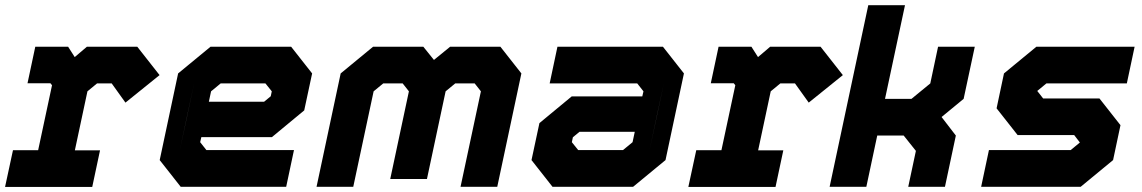

<svg xmlns="http://www.w3.org/2000/svg" viewBox="-22 -720 4401 740"><path d="M-2.5 0.5 28 -141H125L178.5 -391.5L172.5 -399H84L114 -540H240.5L266 -500L313 -540H507L593 -430.5L461.5 -324.5L408.5 -398.5H352L315 -368L266.5 -140.5H363.5L333.5 0.5ZM77 -71H284.5H180L252 -408L327.5 -470H462L496.5 -420L462 -470H327.5L252 -408L207 -470H162H207L252.5 -408L180.5 -71H77Z M1100 -540 1181 -437 1150.5 -294.5 1026 -191.5H754L749.5 -172L773.5 -141.5H1111L1081 0H674.5L593.5 -103L664.5 -437L789.5 -540ZM1048.5 -471 1099.5 -408 1079.5 -315 1015.5 -262H697L727 -403L810 -471ZM1048.5 -471H810L727 -403L670 -137L721.5 -73H1034H721.5L670 -137L697 -262H1015.5L1079.5 -315L1099.5 -408ZM1001 -398.5H828.5L791.5 -368L783 -328H996L1021.5 -349L1025.5 -368Z M1198 0 1291 -437 1416 -540H1609.5L1650.5 -489L1713 -540H1906.5L1987.5 -437L1894.5 0H1753L1831.5 -368L1807.5 -398.5H1732.5L1695.5 -368L1623.5 -30H1482L1554 -368L1530 -398.5H1455L1418 -368L1339.5 0ZM1282.5 -71H1282L1352.5 -401L1436 -470H1574.5L1631 -398L1568 -101H1567.5L1630.5 -398L1718.5 -470H1857L1911.5 -401L1841 -71H1840.5L1911 -401L1857 -470H1718.5L1631 -398L1574.5 -470H1436L1353 -401Z M2107.5 0 2026.5 -103 2057 -245.5 2181.5 -348.5H2453.5L2458 -368L2434 -398.5H2096.5L2126.5 -540H2533L2614 -437L2543 -103L2418 0ZM2159 -69 2108 -132 2128 -225 2192 -278H2510.5L2480.5 -137L2397.5 -69ZM2159 -69H2397.5L2480.5 -137L2537.5 -403L2486 -467H2173.5H2486L2537.5 -403L2510.5 -278H2192L2128 -225L2108 -132ZM2206.5 -141.5H2379L2416 -172L2424.5 -212H2211.5L2186 -191L2182 -172Z M2631 0.5 2661.5 -141H2758.5L2812 -391.5L2806 -399H2717.5L2747.5 -540H2874L2899.5 -500L2946.5 -540H3140.5L3226.5 -430.5L3095 -324.5L3042 -398.5H2985.5L2948.5 -368L2900 -140.5H2997L2967 0.5ZM2710.5 -71H2918H2813.5L2885.5 -408L2961 -470H3095.5L3130 -420L3095.5 -470H2961L2885.5 -408L2840.5 -470H2795.5H2840.5L2886 -408L2814 -71H2710.5Z M3175.5 0 3324.5 -700H3466L3389 -339H3491L3563.5 -398.5L3593.5 -540H3735L3692 -339L3607 -269L3662 -197.5L3620 0H3478.5L3508 -138.5L3461 -197.5H3359L3317 0ZM3262 -71H3261.5L3304 -269.5H3512L3584.5 -172L3563 -71H3562.5L3584 -172L3512 -269.5L3625.5 -363L3648 -470H3648.5L3626 -363L3512 -269.5H3304L3380.5 -629.5H3381Z M3759.5 0 3789.5 -141.5H4104.5L4141.5 -172L4141 -169.5L4118 -199.5H3900L3819 -302.5L3847.5 -437L3972.5 -540H4351L4321 -398.5H4011L3974 -368L3974.5 -371L3998.5 -340.5H4215.5L4296.5 -237.5L4268 -103L4143 0ZM3852 -72.5H4129L4204 -134.5L4221 -213L4171.5 -272.5H3940.5L3896 -329.5L3913 -408L3987.5 -469.5H4259H3987.5L3913 -408L3896 -329.5L3940.5 -272.5H4171.5L4221 -213L4204 -134.5L4129 -72.5H3852Z"/></svg>

Font: Tourney Thin Black
Style: Italic
Weight: 900
Italic angle: -12°
Version: Version 1.015